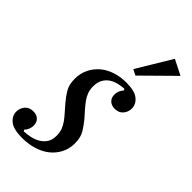

<svg xmlns="http://www.w3.org/2000/svg" viewBox="-244 -842 921 921"><g transform="rotate(45 217.0 -381.5)"><path d="M109 12Q49 12 24 -8.5Q-1 -29 -1 -58Q-1 -81 14 -99Q29 -117 57 -117Q78 -117 92 -104.5Q106 -92 106 -69Q106 -57 101 -44.5Q96 -32 87 -23L92 -16Q112 -17 134 -21.5Q156 -26 175 -37Q194 -48 206 -66Q218 -84 218 -113Q218 -135 211.5 -152.5Q205 -170 193.5 -186Q182 -202 167.5 -218Q153 -234 137 -253Q117 -276 101.5 -302Q86 -328 86 -367Q86 -404 100.5 -434Q115 -464 140 -485.5Q165 -507 199.5 -518.5Q234 -530 274 -530Q331 -530 356 -509.5Q381 -489 381 -460Q381 -437 366 -419Q351 -401 323 -401Q302 -401 288 -413.5Q274 -426 274 -449Q274 -461 279 -473.5Q284 -486 293 -495L288 -502Q269 -501 248.5 -496Q228 -491 211.5 -480Q195 -469 184.5 -450.5Q174 -432 174 -404Q174 -382 180.5 -364.5Q187 -347 198.5 -331Q210 -315 224.5 -298.5Q239 -282 256 -263Q275 -240 290.5 -214.5Q306 -189 306 -149Q306 -112 290.5 -82Q275 -52 248.5 -31Q222 -10 186 1Q150 12 109 12ZM252 -599 358 -775 435 -736 281 -584Z"/></g></svg>

Font: IBM Plex Serif Text
Style: Italic
Weight: 450
Italic angle: -14°
Designer: Mike Abbink, Paul van der Laan, Pieter van Rosmalen
Foundry: Bold Monday
Version: Version 3.001